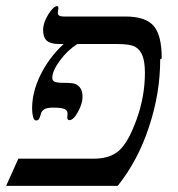

<svg xmlns="http://www.w3.org/2000/svg" viewBox="-39 -606 582 628"><path d="M490 -415 485 -412Q485 -302 449 -193Q413 -82 346 2H-19L21 -87H268Q321 -87 351 -114Q381 -141 408 -216Q435 -291 435 -368Q435 -403 427 -424Q419 -444 403 -453Q386 -462 346 -462H214Q182 -442 157 -408Q132 -374 132 -351Q132 -343 139 -339Q146 -335 173 -335Q199 -335 208 -331Q219 -326 225 -316Q231 -306 231 -289Q231 -267 216 -240Q201 -213 188 -213Q181 -213 181 -222L182 -234Q182 -244 173 -249Q163 -254 135 -254Q114 -254 105 -248Q96 -242 94 -231Q91 -220 88 -216Q85 -212 79 -212Q72 -212 69 -224Q66 -236 66 -251Q66 -305 93 -360Q120 -416 169 -462H154Q127 -462 114 -473Q102 -484 102 -508Q102 -531 119 -559Q136 -586 148 -586Q152 -586 152 -579L150 -564Q150 -552 169 -552H371Q436 -552 463 -522Q490 -492 490 -415Z"/></svg>

Font: Libra Serif Modern
Style: Italic
Weight: 400
Italic angle: -12°
Designer: Stefan Peev, Context Ltd
Foundry: Stefan Peev, Context Ltd
Version: Version 1.000